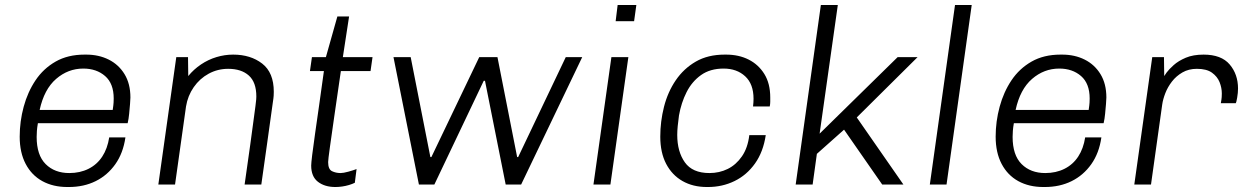

<svg xmlns="http://www.w3.org/2000/svg" viewBox="-20 -740 4995 770"><path d="M250 10Q193 10 150 -13.5Q107 -37 83 -82.5Q59 -128 59 -192Q59 -253 75 -312Q91 -371 122.5 -418Q154 -465 203 -493Q252 -521 319 -521H326Q376 -521 416 -501Q456 -481 479.5 -442.5Q503 -404 503 -349Q503 -341 501.5 -323Q500 -305 498 -284Q496 -263 492 -246H132Q129 -229 128 -215.5Q127 -202 127 -191Q127 -118 163 -82Q199 -46 258 -46Q301 -46 335 -63Q369 -80 390 -112Q411 -144 418 -189H483Q474 -126 442.5 -81.5Q411 -37 363.5 -13.5Q316 10 256 10ZM139 -299H432Q435 -319 435.5 -328.5Q436 -338 436 -345Q436 -405 401.5 -435Q367 -465 314 -465Q253 -465 205 -423.5Q157 -382 139 -299Z M615 0 687 -511H734L735 -435Q757 -462 786 -481.5Q815 -501 848 -511Q881 -521 915 -521Q985 -521 1031.5 -485Q1078 -449 1078 -372Q1078 -365 1077.5 -356Q1077 -347 1074 -328Q1071 -309 1066 -270.5Q1061 -232 1051.5 -166.5Q1042 -101 1028 0H961Q975 -96 983.5 -159Q992 -222 997 -259Q1002 -296 1004.5 -315Q1007 -334 1007.5 -341.5Q1008 -349 1008 -353Q1008 -410 978 -437Q948 -464 895 -464Q853 -464 817 -444.5Q781 -425 757 -390.5Q733 -356 726 -313L682 0Z M1325 10Q1282 10 1255 -11Q1228 -32 1228 -76Q1228 -85 1232 -118.5Q1236 -152 1243.5 -203.5Q1251 -255 1260 -319Q1269 -383 1279 -455H1223L1231 -511H1287L1333 -674H1380L1355 -511H1474L1466 -455H1347Q1333 -359 1321.5 -279.5Q1310 -200 1303 -149.5Q1296 -99 1296 -90Q1296 -61 1311.5 -53.5Q1327 -46 1346 -46Q1357 -46 1377 -51.5Q1397 -57 1410 -62L1403 -7Q1393 -2 1379.5 2Q1366 6 1352 8Q1338 10 1325 10Z M1660 0 1558 -511H1627L1706 -110H1710L1902 -511H1975L2054 -110H2058L2249 -511H2315L2070 0H2008L1925 -416H1920L1722 0Z M2360 0 2432 -511H2500L2428 0ZM2449 -655 2457 -720H2532L2523 -655Z M2815 10Q2759 10 2717 -14Q2675 -38 2651.5 -83Q2628 -128 2628 -192Q2628 -253 2643 -312Q2658 -371 2690 -418Q2722 -465 2770.5 -493Q2819 -521 2886 -521H2892Q2943 -521 2982.5 -501Q3022 -481 3045.5 -443Q3069 -405 3069 -349Q3069 -341 3069 -332Q3069 -323 3067 -313H3000Q3001 -321 3001.5 -329Q3002 -337 3002 -344Q3002 -403 2968.5 -434Q2935 -465 2882 -465Q2828 -465 2791.5 -439Q2755 -413 2733.5 -370.5Q2712 -328 2703 -277Q2700 -255 2698 -235Q2696 -215 2696 -199Q2696 -132 2726.5 -89Q2757 -46 2825 -46Q2865 -46 2898.5 -62.5Q2932 -79 2955.5 -113Q2979 -147 2985 -198H3051Q3041 -131 3008 -84.5Q2975 -38 2926 -14Q2877 10 2819 10Z M3171 0 3272 -720H3340L3267 -204L3580 -511H3660L3416 -269L3603 0H3518L3365 -220L3256 -123L3239 0Z M3709 0 3810 -720H3877L3776 0Z M4164 10Q4107 10 4064 -13.5Q4021 -37 3997 -82.5Q3973 -128 3973 -192Q3973 -253 3989 -312Q4005 -371 4036.5 -418Q4068 -465 4117 -493Q4166 -521 4233 -521H4240Q4290 -521 4330 -501Q4370 -481 4393.5 -442.5Q4417 -404 4417 -349Q4417 -341 4415.5 -323Q4414 -305 4412 -284Q4410 -263 4406 -246H4046Q4043 -229 4042 -215.5Q4041 -202 4041 -191Q4041 -118 4077 -82Q4113 -46 4172 -46Q4215 -46 4249 -63Q4283 -80 4304 -112Q4325 -144 4332 -189H4397Q4388 -126 4356.5 -81.5Q4325 -37 4277.5 -13.5Q4230 10 4170 10ZM4053 -299H4346Q4349 -319 4349.5 -328.5Q4350 -338 4350 -345Q4350 -405 4315.5 -435Q4281 -465 4228 -465Q4167 -465 4119 -423.5Q4071 -382 4053 -299Z M4529 0 4601 -511H4648L4649 -435Q4649 -436 4658.5 -449Q4668 -462 4687 -479Q4706 -496 4735.5 -508.5Q4765 -521 4807 -521Q4878 -521 4911.5 -481.5Q4945 -442 4945 -385Q4945 -368 4941.5 -348Q4938 -328 4936 -326H4876Q4879 -342 4879.5 -350.5Q4880 -359 4880 -365Q4880 -388 4871 -410.5Q4862 -433 4840.5 -448.5Q4819 -464 4780 -464Q4747 -464 4722 -449.5Q4697 -435 4680 -413Q4663 -391 4653.5 -366.5Q4644 -342 4641 -321L4596 0Z"/></svg>

Font: Chivo ExtraLight
Style: Italic
Weight: 250
Italic angle: -8.05°
Designer: Hector Gatti
Foundry: Omnibus-Type
Version: Version 2.002